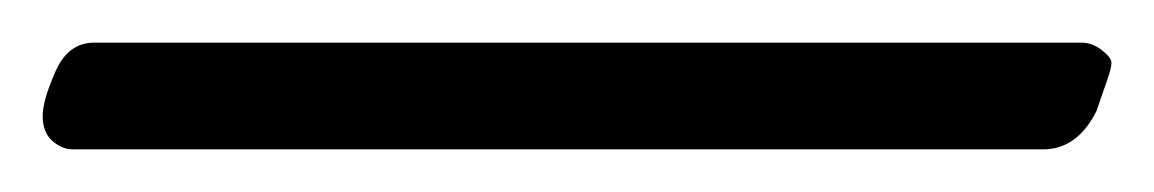

<svg xmlns="http://www.w3.org/2000/svg" viewBox="-20 112 541 90"><path d="M24 132H487Q492 132 496.5 135.5Q501 139 501 141.5Q501 144 498.5 151Q496 158 494 164Q485 182 469 182H14Q9 182 4.5 178Q0 174 0 166.5Q0 159 6 145.5Q12 132 24 132Z"/></svg>

Font: EB Garamond
Style: Regular
Weight: 400
Version: Version 0.012